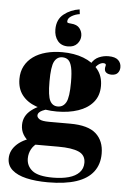

<svg xmlns="http://www.w3.org/2000/svg" viewBox="-61 -761 695 1018"><g transform="rotate(5 286.5 -252.0)"><path d="M233 212Q167 212 118 200.5Q69 189 42 165Q15 141 15 104Q15 60 52 26.5Q89 -7 163 -23L246 -16Q199 -12 170.5 4.5Q142 21 129 44.5Q116 68 116 95Q116 135 147.5 160Q179 185 257 185Q305 185 341 175Q377 165 397 144Q417 123 417 92Q417 51 380.5 35Q344 19 272 19H153Q135 19 115.5 6Q96 -7 83 -29Q70 -51 70 -79Q70 -128 111.5 -160Q153 -192 212 -204L221 -181Q208 -178 195 -173.5Q182 -169 171 -164Q160 -159 153.5 -152Q147 -145 147 -136Q147 -126 160 -117Q173 -108 213 -108H324Q419 -108 461.5 -70Q504 -32 504 36Q504 93 474 132.5Q444 172 384 192Q324 212 233 212ZM248 -166Q184 -166 136 -183.5Q88 -201 61.5 -235.5Q35 -270 35 -321Q35 -360 51 -390Q67 -420 95.5 -440.5Q124 -461 163.5 -471.5Q203 -482 249 -482Q313 -482 362.5 -463Q412 -444 440.5 -408.5Q469 -373 469 -321Q469 -269 440 -234.5Q411 -200 361 -183Q311 -166 248 -166ZM250 -193Q279 -193 294 -220Q309 -247 309 -327Q309 -378 302.5 -406Q296 -434 283.5 -444.5Q271 -455 252 -455Q224 -455 209.5 -428Q195 -401 195 -321Q195 -245 208.5 -219Q222 -193 250 -193ZM519 -386Q503 -386 492.5 -393Q482 -400 482 -414Q482 -421 483.5 -426Q485 -431 485 -434Q485 -439 481 -441Q477 -443 471 -443Q460 -443 447.5 -434.5Q435 -426 424 -408L405 -435Q420 -461 444.5 -471.5Q469 -482 495 -482Q531 -482 547 -467Q563 -452 563 -429Q563 -411 552.5 -398.5Q542 -386 519 -386ZM321 -716 324 -691Q301 -688 281 -676Q261 -664 261 -647Q261 -641 265 -639.5Q269 -638 282 -637Q314 -635 328 -617Q342 -599 342 -577Q342 -553 325 -534Q308 -515 276 -515Q240 -515 221 -539Q202 -563 202 -599Q202 -652 237.5 -680.5Q273 -709 321 -716Z"/></g></svg>

Font: Frank Ruhl Libre Black
Style: Regular
Weight: 900
Designer: Yanek Iontef
Foundry: Fontef
Version: Version 6.004